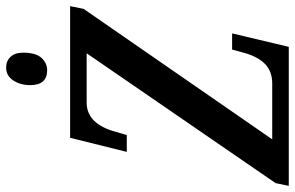

<svg xmlns="http://www.w3.org/2000/svg" viewBox="-191 -775 963 627"><g transform="rotate(-90 290.5 -461.5)"><path d="M6 -43 430 -660H269Q204 -660 177 -577L163 -529H108L154 -714H584L575 -670L149 -54H331Q370 -54 394 -76.5Q418 -99 431 -144L442 -185H495L451 0H-3ZM326 -844Q326 -877 341.5 -900Q357 -923 383 -923Q405 -923 418.5 -908.5Q432 -894 432 -868Q432 -826 415 -807.5Q398 -789 374 -789Q351 -789 338.5 -802.5Q326 -816 326 -844Z"/></g></svg>

Font: Noto Serif CondSemiBold
Style: Italic
Weight: 600
Width: 3
Italic angle: -12°
Designer: Monotype Design Team
Foundry: Monotype Imaging Inc.
Version: Version 1.001